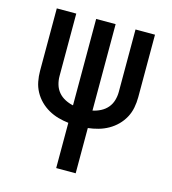

<svg xmlns="http://www.w3.org/2000/svg" viewBox="-109 -825 819 914"><g transform="rotate(15 300.0 -367.5)"><path d="M252 0V-223Q226 -226 201 -233Q176 -240 153 -253Q130 -266 111.5 -284.5Q93 -303 80.5 -326Q68 -349 63 -375Q58 -401 58 -427V-735H154V-427Q154 -406 160 -385.5Q166 -365 179.5 -349Q193 -333 212.5 -323Q232 -313 252 -309V-735H348V-309Q368 -313 387.5 -323Q407 -333 420.5 -349Q434 -365 440 -385.5Q446 -406 446 -427V-735H542V-427Q542 -401 537 -375Q532 -349 519.5 -326Q507 -303 488.5 -284.5Q470 -266 447 -253Q424 -240 399 -233Q374 -226 348 -223V0Z"/></g></svg>

Font: Iosevka Fixed Curly Md Ex
Style: Regular
Weight: 500
Width: 7
Monospace: yes
Designer: Belleve Invis
Foundry: Belleve Invis
Version: Version 30.1.2